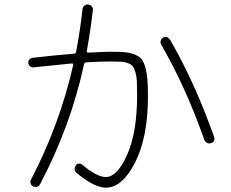

<svg xmlns="http://www.w3.org/2000/svg" viewBox="-20 -820 1040 865"><path d="M130.9 -516.6Q122.1 -515.6 115.2 -521.5Q108.4 -527.3 107.4 -536.1Q106.4 -544.9 112.3 -551.8Q118.2 -558.6 127 -559.6Q228.5 -571.3 313.5 -578.1Q321.3 -578.1 323.2 -587.9Q341.8 -686.5 351.6 -778.3Q352.5 -788.1 359.9 -794.4Q367.2 -800.8 377 -799.8Q386.7 -798.8 393.1 -791.5Q399.4 -784.2 398.4 -774.4Q387.7 -681.6 371.1 -590.8Q369.1 -583 377.9 -583Q458 -586.9 481.4 -586.9Q520.5 -586.9 544.4 -584.5Q568.4 -582 588.4 -573.7Q608.4 -565.4 618.2 -553.2Q627.9 -541 634.8 -516.6Q641.6 -492.2 644 -462.4Q646.5 -432.6 646.5 -384.8Q646.5 -202.1 588.9 -88.4Q531.2 25.4 457 25.4Q405.3 25.4 326.2 -40Q308.6 -53.7 321.3 -74.2Q326.2 -82 335 -83Q343.8 -84 350.6 -78.1Q416 -22.5 457 -22.5Q507.8 -22.5 552.7 -122.6Q597.7 -222.7 597.7 -391.6Q597.7 -429.7 596.7 -452.1Q595.7 -474.6 590.3 -493.7Q585 -512.7 578.6 -521Q572.3 -529.3 557.1 -535.2Q542 -541 525.4 -542Q508.8 -543 480.5 -543Q428.7 -543 369.1 -539.1Q360.4 -539.1 358.4 -529.3Q297.9 -251 161.1 8.8Q151.4 28.3 128.9 19.5Q121.1 15.6 118.2 6.8Q115.2 -2 119.1 -9.8Q249 -258.8 309.6 -526.4Q311.5 -534.2 303.7 -534.2Q239.3 -528.3 130.9 -516.6ZM900.4 -190.4Q815.4 -430.7 706.1 -619.1Q701.2 -627 704.1 -636.7Q707 -646.5 714.8 -650.4Q733.4 -660.2 747.1 -639.6Q858.4 -446.3 944.3 -204.1Q951.2 -181.6 929.7 -174.8Q920.9 -171.9 912.1 -176.8Q903.3 -181.6 900.4 -190.4Z"/></svg>

Font: Rounded-X Mgen+ 2m light
Style: Regular
Weight: 200
Designer: [Source Han Sans]
Ryoko NISHIZUKA  (kana & ideographs); Paul D. Hunt (Latin, Greek & Cyrillic); Wenlong ZHANG  (bopomofo
Version: Version 1.059.20150602